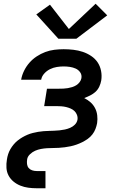

<svg xmlns="http://www.w3.org/2000/svg" viewBox="-20 -791 640 1026"><path d="M292 -584 174 -714 247 -766 348 -636 491 -771 553 -709 388 -584ZM176 215Q153 215 131 212Q109 209 89 201Q69 193 52.5 179.5Q36 166 26 147.5Q16 129 14.5 106.5Q13 84 17 61Q19 47 23.5 33Q28 19 35.5 6Q43 -7 53 -19Q63 -31 75 -40.5Q87 -50 100 -57.5Q113 -65 127 -71Q141 -77 155.5 -80.5Q170 -84 184 -86.5Q198 -89 212.5 -90Q227 -91 241.5 -91.5Q256 -92 270 -92.5Q284 -93 298.5 -94.5Q313 -96 327 -99Q341 -102 355 -108Q369 -114 380 -125Q391 -136 394 -151Q396 -164 391.5 -176.5Q387 -189 378 -197.5Q369 -206 357.5 -211Q346 -216 333.5 -219Q321 -222 307.5 -223Q294 -224 281 -224H216L231 -317H296Q308 -317 319.5 -317.5Q331 -318 342.5 -320Q354 -322 365.5 -325.5Q377 -329 387.5 -335.5Q398 -342 405.5 -352Q413 -362 415 -373Q418 -391 408.5 -404.5Q399 -418 384.5 -424.5Q370 -431 353.5 -433.5Q337 -436 320 -436Q302 -436 283.5 -433Q265 -430 247.5 -421.5Q230 -413 216.5 -398Q203 -383 200 -365H93Q97 -389 108.5 -412.5Q120 -436 137 -455.5Q154 -475 176 -489.5Q198 -504 222 -513Q246 -522 271 -525Q296 -528 320 -528Q346 -528 372 -525Q398 -522 422 -514Q446 -506 467 -492Q488 -478 501.5 -458Q515 -438 520 -412.5Q525 -387 521 -361Q518 -344 510.5 -328Q503 -312 490.5 -300.5Q478 -289 462 -281Q446 -273 430 -267Q448 -258 463 -245Q478 -232 487.5 -214Q497 -196 499.5 -175Q502 -154 499 -133Q496 -117 490 -101.5Q484 -86 473.5 -72.5Q463 -59 449 -49Q435 -39 420 -31.5Q405 -24 389.5 -18.5Q374 -13 358 -9.5Q342 -6 326 -4Q310 -2 294.5 -1Q279 0 263 0Q247 0 231 1Q215 2 199 5Q183 8 168 14.5Q153 21 140 33.5Q127 46 125 61Q123 74 124.5 86Q126 98 133 106.5Q140 115 151.5 119Q163 123 176 123H223V215Z"/></svg>

Font: Iosevka SS04 Semibold Extended
Style: Italic
Weight: 600
Width: 7
Italic angle: -9°
Monospace: yes
Designer: Belleve Invis
Foundry: Belleve Invis
Version: Version 19.0.0; ttfautohint (v1.8.4)